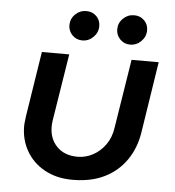

<svg xmlns="http://www.w3.org/2000/svg" viewBox="-51 -745 732 804"><g transform="rotate(5 314.5 -342.5)"><path d="M600 -510 554 -214Q544 -146 509 -95Q474 -44 417.5 -16Q361 12 283 12Q216 12 166 -15.5Q116 -43 89 -90Q62 -137 62 -194Q62 -203 63.5 -214.5Q65 -226 66 -236L109 -510H224L179 -228Q178 -221 177.5 -214.5Q177 -208 177 -202Q177 -151 209 -118.5Q241 -86 296 -86Q330 -86 360.5 -102.5Q391 -119 412.5 -149Q434 -179 440 -221L486 -510ZM474 -573Q449 -573 432 -590.5Q415 -608 415 -632Q415 -659 434.5 -678Q454 -697 481 -697Q506 -697 523 -680.5Q540 -664 540 -639Q540 -612 520.5 -592.5Q501 -573 474 -573ZM273 -573Q248 -573 231 -590.5Q214 -608 214 -632Q214 -659 233.5 -678Q253 -697 280 -697Q305 -697 322 -680.5Q339 -664 339 -639Q339 -612 319.5 -592.5Q300 -573 273 -573Z"/></g></svg>

Font: MuseoModerno Medium
Style: Italic
Weight: 500
Italic angle: -9°
Designer: Pablo Cosgaya, Héctor Gatti, Marcela Romero, and the Authors of The MuseoModerno Project.
Foundry: Omnibus-Type Team
Version: Version 1.003